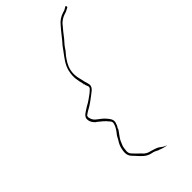

<svg xmlns="http://www.w3.org/2000/svg" viewBox="-264 -768 950 950"><g transform="rotate(-45 211.0 -293.0)"><path d="M105 -261C92 -249 98 -222 114 -207C116 -204 119 -202 122 -200H123L124 -199C139 -187 157 -173 169 -157C171 -155 180 -147 177 -135C174 -120 163 -103 155 -93L145 -80L135 -61C128 -51 120 -36 117 -22C106 24 119 33 140 55C158 75 175 96 205 102C219 104 232 111 241 116H243C256 122 280 129 289 128H288C271 123 262 115 250 106C239 100 226 96 212 92C193 88 181 82 168 66C155 54 145 44 133 31C127 24 122 14 126 -4C126 -10 128 -18 129 -22C129 -24 131 -28 133 -33L138 -45C147 -68 169 -88 174 -102V-105C179 -109 185 -125 187 -133C190 -145 185 -156 178 -165C170 -176 160 -187 148 -196C135 -207 114 -216 110 -243L109 -245L111 -255C122 -264 140 -274 151 -280C164 -288 183 -302 197 -313C213 -326 224 -331 228 -347C231 -359 224 -371 222 -381C218 -407 204 -433 213 -474C219 -501 234 -521 246 -538L263 -558C268 -565 273 -574 279 -581L300 -605L321 -632L341 -656C354 -674 373 -684 388 -689C400 -692 407 -696 420 -703C424 -706 422 -717 417 -713H416C409 -709 402 -703 387 -700C366 -693 349 -682 334 -663C312 -639 294 -612 270 -586L254 -564C234 -537 212 -511 204 -476C195 -435 202 -412 210 -378L211 -377C212 -372 212 -367 215 -361C216 -358 220 -354 218 -347C216 -340 213 -339 210 -336C207 -332 198 -325 191 -320C179 -312 164 -299 145 -290C128 -279 115 -272 105 -262ZM145 -290H146ZM206 -376C206 -375 211 -376 211 -377L210 -378C209 -378 206 -376 206 -376ZM263 -558V-559ZM299 -604 300 -605ZM168 66H169ZM341 -655V-656ZM212 92H213ZM250 106Z"/></g></svg>

Font: Stray Cat
Style: HlObl
Weight: 100
Version: Version 1.0